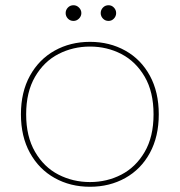

<svg xmlns="http://www.w3.org/2000/svg" viewBox="-20 -707 687 734"><path d="M324 7Q249 7 189 -26.5Q129 -60 94.5 -122.5Q60 -185 60 -270Q60 -355 94.5 -417.5Q129 -480 189 -513.5Q249 -547 324 -547Q399 -547 459 -513.5Q519 -480 553 -417.5Q587 -355 587 -270Q587 -185 553 -122.5Q519 -60 459 -26.5Q399 7 324 7ZM324 -11Q389 -11 444 -39.5Q499 -68 533 -126Q567 -184 567 -270Q567 -356 533 -414Q499 -472 444 -500.5Q389 -529 324 -529Q259 -529 203.5 -500.5Q148 -472 114 -413.5Q80 -355 80 -270Q80 -185 114 -126.5Q148 -68 203.5 -39.5Q259 -11 324 -11ZM261 -627Q248 -627 239.5 -636Q231 -645 231 -657Q231 -669 239.5 -678Q248 -687 261 -687Q273 -687 282 -678Q291 -669 291 -657Q291 -645 282 -636Q273 -627 261 -627ZM395 -627Q382 -627 373.5 -636Q365 -645 365 -657Q365 -669 373.5 -678Q382 -687 395 -687Q407 -687 415.5 -678Q424 -669 424 -657Q424 -645 415.5 -636Q407 -627 395 -627Z"/></svg>

Font: Fz Poppins Thin
Style: Regular
Weight: 100
Designer: Ninad Kale (Devanagari), Jonny Pinhorn (Latin)
Foundry: Indian Type Foundry
Version: Vit hóa bi Vntype.Com & FontZin.Com